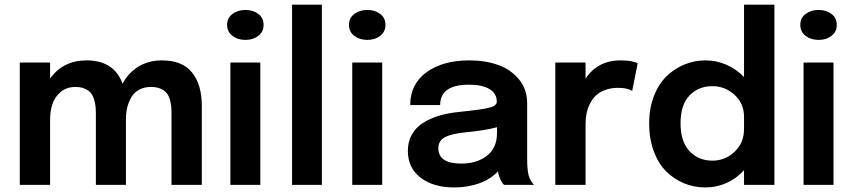

<svg xmlns="http://www.w3.org/2000/svg" viewBox="-20 -802 3700 833"><path d="M65.9 0V-530.8H197.3V-461.4Q254.4 -540 355 -540Q475.1 -540 511.7 -439Q537.1 -486.3 580.8 -513.2Q624.5 -540 682.6 -540Q771.5 -540 813.5 -487.1Q855.5 -434.1 855.5 -344.2V0H724.1V-305.7Q724.1 -325.7 722.9 -339.8Q721.7 -354 716.6 -371.3Q711.4 -388.7 702.1 -399.4Q692.9 -410.2 675.8 -417.5Q658.7 -424.8 634.8 -424.8Q605.5 -424.8 583.7 -412.8Q562 -400.9 550 -380.4Q538.1 -359.9 532.2 -336.4Q526.4 -313 526.4 -286.1V0H396V-304.7Q396 -323.7 394.8 -337.9Q393.6 -352.1 388.4 -369.6Q383.3 -387.2 374.3 -398.2Q365.2 -409.2 348.1 -417Q331.1 -424.8 307.6 -424.8Q269.5 -424.8 243.9 -403.6Q218.3 -382.3 207.8 -351.3Q197.3 -320.3 197.3 -281.7V0Z M1044.9 -628.9Q1011.2 -628.9 988.3 -646.5Q965.3 -664.1 965.3 -694.3Q965.3 -724.1 988.3 -741.5Q1011.2 -758.8 1044.9 -758.8Q1078.1 -758.8 1100.8 -741.5Q1123.5 -724.1 1123.5 -694.3Q1123.5 -664.1 1100.8 -646.5Q1078.1 -628.9 1044.9 -628.9ZM979.5 0V-530.8H1109.4V0Z M1376.5 -781.7V0H1247.1V-781.7Z M1573.7 -628.9Q1540 -628.9 1517.1 -646.5Q1494.1 -664.1 1494.1 -694.3Q1494.1 -724.1 1517.1 -741.5Q1540 -758.8 1573.7 -758.8Q1606.9 -758.8 1629.6 -741.5Q1652.3 -724.1 1652.3 -694.3Q1652.3 -664.1 1629.6 -646.5Q1606.9 -628.9 1573.7 -628.9ZM1508.3 0V-530.8H1638.2V0Z M1950.2 11.2Q1859.9 11.2 1804.7 -31.2Q1749.5 -73.7 1749.5 -147.5Q1749.5 -187 1766.6 -217.8Q1783.7 -248.5 1814.7 -268.3Q1845.7 -288.1 1884.5 -299.8Q1923.3 -311.5 1971.7 -316.4Q2068.8 -326.2 2102.1 -334.5Q2135.3 -342.8 2135.3 -360.4V-361.3Q2135.3 -396.5 2103.8 -415.5Q2072.3 -434.6 2014.6 -434.6Q1889.6 -434.6 1889.6 -346.2H1759.8Q1759.8 -437.5 1830.8 -488.8Q1901.9 -540 2015.6 -540Q2085.9 -540 2141.6 -520Q2197.3 -500 2232.2 -457Q2267.1 -414.1 2267.1 -354V-111.8Q2267.1 -64.9 2273.4 -42Q2280.8 -16.1 2296.9 0H2166.5Q2154.3 -12.2 2145.5 -37.6Q2143.1 -44.9 2140.1 -58.6Q2110.8 -25.9 2060.8 -7.3Q2010.7 11.2 1950.2 11.2ZM1981.9 -92.3Q2048.3 -92.3 2092.3 -126Q2136.2 -159.7 2136.2 -225.1V-250Q2084 -235.8 2000 -228Q1938 -221.7 1909.9 -206.5Q1881.8 -191.4 1881.8 -158.7Q1881.8 -92.3 1981.9 -92.3Z M2389.2 0V-530.8H2520.5V-460Q2543.9 -497.6 2582.3 -518.8Q2620.6 -540 2672.4 -540Q2700.7 -540 2720.5 -535.9Q2740.2 -531.7 2746.6 -527.3L2722.7 -407.2Q2703.1 -420.9 2661.6 -420.9Q2630.4 -420.9 2605.5 -411.6Q2580.6 -402.3 2564.9 -387.2Q2549.3 -372.1 2539.1 -351.1Q2528.8 -330.1 2524.7 -308.8Q2520.5 -287.6 2520.5 -264.2V0Z M3040.5 11.2Q2990.7 11.2 2946.8 -7.1Q2902.8 -25.4 2869.1 -59.6Q2835.4 -93.8 2815.9 -147.2Q2796.4 -200.7 2796.4 -267.1Q2796.4 -331.1 2816.4 -383.5Q2836.4 -436 2870.4 -469.7Q2904.3 -503.4 2948.2 -521.7Q2992.2 -540 3040.5 -540Q3088.4 -540 3131.8 -521Q3175.3 -502 3208 -467.8V-781.7H3339.8V0H3208V-63.5Q3175.8 -27.8 3132.6 -8.3Q3089.4 11.2 3040.5 11.2ZM3070.8 -105Q3126.5 -105 3167.2 -143.8Q3208 -182.6 3208 -241.7V-295.9Q3208 -353 3166.7 -390.6Q3125.5 -428.2 3070.8 -428.2Q3009.8 -428.2 2971.2 -387.5Q2932.6 -346.7 2932.6 -267.1Q2932.6 -188 2971.2 -146.5Q3009.8 -105 3070.8 -105Z M3531.7 -628.9Q3498 -628.9 3475.1 -646.5Q3452.1 -664.1 3452.1 -694.3Q3452.1 -724.1 3475.1 -741.5Q3498 -758.8 3531.7 -758.8Q3564.9 -758.8 3587.6 -741.5Q3610.4 -724.1 3610.4 -694.3Q3610.4 -664.1 3587.6 -646.5Q3564.9 -628.9 3531.7 -628.9ZM3466.3 0V-530.8H3596.2V0Z"/></svg>

Font: Epilogue SemiBold
Style: Regular
Weight: 600
Designer: Tyler Finck
Foundry: Etcetera Type Co
Version: Version 2.112